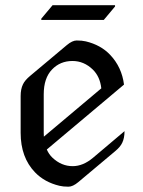

<svg xmlns="http://www.w3.org/2000/svg" viewBox="-20 -701 543 731"><path d="M180.2 -681.2H418V-676.3L375 -625H137.2V-629.9ZM240.7 9.8Q220.2 9.8 206.1 6.3Q149.4 -7.3 113.3 -44.9Q58.6 -101.6 58.6 -195.3V-335.4Q58.6 -361.8 67.4 -379.9Q74.7 -395.5 94.7 -412.1L234.4 -529.3Q255.4 -546.9 272 -546.9Q292.5 -546.9 306.6 -543.5Q363.8 -529.8 399.4 -492.2Q443.8 -445.3 452.1 -378.9L158.2 -131.8Q166 -113.8 179.2 -101.1Q213.4 -68.4 256.8 -68.4Q296.4 -68.4 334.5 -100.6L454.1 -201.7Q454.1 -175.3 445.3 -157.2Q438 -141.6 418 -125L278.3 -7.8Q257.3 9.8 240.7 9.8ZM147 -180.7 365.7 -364.7Q360.8 -409.2 333.5 -436Q299.8 -468.8 255.9 -468.8Q209 -468.8 178.2 -436.5Q146.5 -403.8 146.5 -341.8V-195.8Q146.5 -188 147 -180.7Z"/></svg>

Font: Gothica
Style: Book
Weight: 400
Designer: Wojciech Kalinowski "wmk69" (wmk69@o2.pl)
Foundry: Wojciech Kalinowski "wmk69" (wmk69@o2.pl)
Version: Version 2.1.0; 2021-05-14